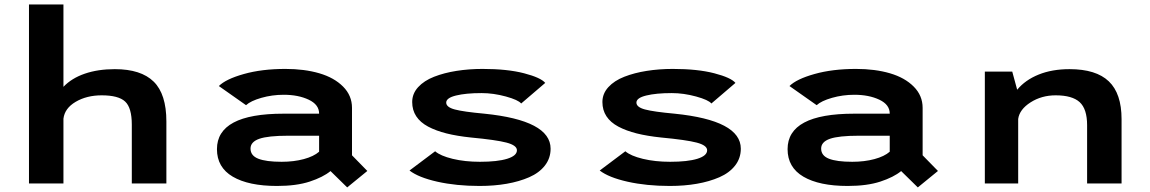

<svg xmlns="http://www.w3.org/2000/svg" viewBox="-20 -820 5140 858"><path d="M109.5 0V-800H263.5V-432Q300 -470.5 359 -490.8Q418 -511 493 -511Q610 -511 666.8 -455.2Q723.5 -399.5 723.5 -277V0H569V-263Q569 -338.5 539.2 -366.2Q509.5 -394 434.5 -394Q367.5 -394 318.2 -365Q269 -336 263.5 -289.5V0Z M1255.5 -512Q1340.5 -512 1407 -492.5Q1473.5 -473 1513.2 -433Q1553 -393 1553 -338V-126L1621.5 -56L1531.5 17.5L1457 -55.5Q1423.5 -28 1364 -8.5Q1304.5 11 1218 11Q1091 11 1020.2 -30.5Q949.5 -72 949.5 -153.5Q949.5 -312 1247 -312H1406V-312.5Q1406 -352.5 1359.5 -374.5Q1313 -396.5 1248 -396.5Q1196 -396.5 1148 -382.8Q1100 -369 1079.5 -350L958 -435.5Q989 -466.5 1069.5 -489.2Q1150 -512 1255.5 -512ZM1238.5 -97Q1293 -97 1337.5 -109Q1382 -121 1406 -142V-213.5H1268Q1178 -213.5 1138.8 -199.8Q1099.5 -186 1099.5 -156Q1099.5 -124.5 1134.2 -110.8Q1169 -97 1238.5 -97Z M2123 11Q2019 11 1934.5 -8Q1850 -27 1810 -58L1924.5 -144Q1948 -123.5 2002.8 -110.2Q2057.5 -97 2125 -97Q2203 -97 2246.5 -110.5Q2290 -124 2290 -148.5Q2290 -170.5 2243.2 -182.8Q2196.5 -195 2084.5 -205.5Q2022 -212 1975.2 -223.8Q1928.5 -235.5 1893.2 -254.2Q1858 -273 1840 -300.5Q1822 -328 1822 -364Q1822 -401.5 1848.5 -430.5Q1875 -459.5 1919.8 -477Q1964.5 -494.5 2019.8 -503.2Q2075 -512 2136.5 -512Q2247.5 -512 2322.2 -492.5Q2397 -473 2416.5 -449.5L2309 -357.5Q2296 -373.5 2240.5 -388.8Q2185 -404 2132 -404Q2062 -404 2018 -393.2Q1974 -382.5 1974 -361.5Q1974 -341 2012.5 -330.8Q2051 -320.5 2144.5 -312Q2440.5 -282 2440.5 -155.5Q2440.5 -113 2415 -80.2Q2389.5 -47.5 2344.8 -28Q2300 -8.5 2244.2 1.2Q2188.5 11 2123 11Z M2973 11Q2869 11 2784.5 -8Q2700 -27 2660 -58L2774.5 -144Q2798 -123.5 2852.8 -110.2Q2907.5 -97 2975 -97Q3053 -97 3096.5 -110.5Q3140 -124 3140 -148.5Q3140 -170.5 3093.2 -182.8Q3046.5 -195 2934.5 -205.5Q2872 -212 2825.2 -223.8Q2778.5 -235.5 2743.2 -254.2Q2708 -273 2690 -300.5Q2672 -328 2672 -364Q2672 -401.5 2698.5 -430.5Q2725 -459.5 2769.8 -477Q2814.5 -494.5 2869.8 -503.2Q2925 -512 2986.5 -512Q3097.5 -512 3172.2 -492.5Q3247 -473 3266.5 -449.5L3159 -357.5Q3146 -373.5 3090.5 -388.8Q3035 -404 2982 -404Q2912 -404 2868 -393.2Q2824 -382.5 2824 -361.5Q2824 -341 2862.5 -330.8Q2901 -320.5 2994.5 -312Q3290.5 -282 3290.5 -155.5Q3290.5 -113 3265 -80.2Q3239.5 -47.5 3194.8 -28Q3150 -8.5 3094.2 1.2Q3038.5 11 2973 11Z M3805.5 -512Q3890.5 -512 3957 -492.5Q4023.5 -473 4063.2 -433Q4103 -393 4103 -338V-126L4171.5 -56L4081.5 17.5L4007 -55.5Q3973.5 -28 3914 -8.5Q3854.5 11 3768 11Q3641 11 3570.2 -30.5Q3499.5 -72 3499.5 -153.5Q3499.5 -312 3797 -312H3956V-312.5Q3956 -352.5 3909.5 -374.5Q3863 -396.5 3798 -396.5Q3746 -396.5 3698 -382.8Q3650 -369 3629.5 -350L3508 -435.5Q3539 -466.5 3619.5 -489.2Q3700 -512 3805.5 -512ZM3788.5 -97Q3843 -97 3887.5 -109Q3932 -121 3956 -142V-213.5H3818Q3728 -213.5 3688.8 -199.8Q3649.5 -186 3649.5 -156Q3649.5 -124.5 3684.2 -110.8Q3719 -97 3788.5 -97Z M4381 0V-500H4503.5L4525.5 -419Q4561.5 -462.5 4621.5 -486.8Q4681.5 -511 4759.5 -511Q4878 -511 4935 -456.5Q4992 -402 4992 -287.5V0H4838V-260.5Q4838 -333 4804.8 -363.5Q4771.5 -394 4697.5 -394Q4634.5 -394 4585.2 -362.5Q4536 -331 4530 -288.5V0Z"/></svg>

Font: League Mono Wide SemiBold
Style: Regular
Weight: 600
Width: 8
Designer: Tyler Finck
Foundry: The League of Moveable Type / Tyler Finck
Version: Version 2.210